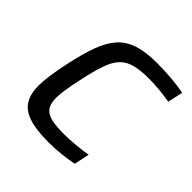

<svg xmlns="http://www.w3.org/2000/svg" viewBox="-146 -635 760 760"><g transform="rotate(45 234.5 -255.0)"><path d="M232.1 8Q160.2 8 119 -6.1Q77.7 -20.3 60.9 -49.7Q44 -79.1 44 -123.6Q44 -145.2 49 -181.8Q54 -218.5 63.6 -262.7Q78.4 -332.5 96 -381.2Q113.6 -430 139.9 -460.1Q166.1 -490.2 207.8 -504.1Q249.6 -518 313.2 -518Q353.1 -518 395.1 -514.5Q437 -510.9 466.4 -504.8L452.3 -440.9Q429 -445.3 395.7 -448.5Q362.5 -451.8 334 -451.8Q285.9 -451.8 254.8 -443.4Q223.6 -435 203.9 -413.8Q184.1 -392.6 171.1 -354.2Q158 -315.7 145.2 -255.5Q136.8 -217 132.1 -188.1Q127.4 -159.3 127.4 -138.1Q127.4 -105.5 139.8 -88.3Q152.1 -71.1 179.6 -64.6Q207.1 -58.2 252.1 -58.2Q281.4 -58.2 316.8 -61.7Q352.2 -65.1 377.9 -69.6L364.4 -5.6Q338.6 -0.1 302.4 4Q266.2 8 232.1 8Z"/></g></svg>

Font: Saira Thin
Style: Italic
Weight: 100
Italic angle: -12°
Designer: Hector Gatti with collaboration of the Omnibus-Type team
Foundry: Omnibus-Type
Version: Version 1.101